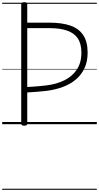

<svg xmlns="http://www.w3.org/2000/svg" viewBox="-20 -1135 905 1755"><path d="M202 14Q188 14 181 9.5Q174 5 174 -5V-1096Q174 -1106 181 -1110.5Q188 -1115 202 -1115Q216 -1115 222.5 -1110.5Q229 -1106 229 -1096V-928H431Q546 -928 623.5 -901Q701 -874 741 -813.5Q781 -753 781 -654Q781 -574 753 -513Q725 -452 673.5 -408.5Q622 -365 552.5 -339.5Q483 -314 401 -304Q356 -299 312.5 -295.5Q269 -292 229 -290V-5Q229 5 222.5 9.5Q216 14 202 14ZM229 -340Q256 -341 285 -343Q314 -345 343.5 -348Q373 -351 400 -354Q496 -365 568.5 -401Q641 -437 682.5 -499.5Q724 -562 724 -653Q724 -735 691 -784Q658 -833 593 -855.5Q528 -878 431 -878H229ZM0 590H865V600H0ZM0 -20H865V0H0ZM0 -505H865V-500H0ZM0 -1110H865V-1100H0Z"/></svg>

Font: Playwrite FR Moderne Guides
Style: Regular
Weight: 400
Designer: Veronika Burian, José Scaglione
Foundry: TypeTogether
Version: Version 1.003